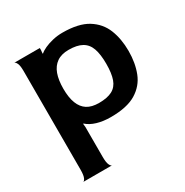

<svg xmlns="http://www.w3.org/2000/svg" viewBox="-162 -609 926 962"><g transform="rotate(-30 301.0 -128.0)"><path d="M45 222Q52 222 58.5 208Q65 194 65 162V-408Q65 -440 58.5 -453.5Q52 -467 45 -468H193V-456L191 -437L193 -436Q204 -446 224.5 -455.5Q245 -465 272.5 -471.5Q300 -478 329 -478Q422 -478 474.5 -445.5Q527 -413 549 -358Q571 -303 571 -233Q571 -164 549.5 -109Q528 -54 475.5 -22Q423 10 329 10Q285 10 250 -0.5Q215 -11 193 -31L191 -30L193 -10V162Q193 194 199.5 208Q206 222 213 222ZM313 -81Q361 -81 389.5 -96Q418 -111 430 -144.5Q442 -178 442 -233Q442 -288 430 -322Q418 -356 389.5 -372Q361 -388 313 -388Q271 -388 244.5 -369.5Q218 -351 205.5 -316.5Q193 -282 193 -232Q193 -181 206 -147.5Q219 -114 245 -97.5Q271 -81 313 -81Z"/></g></svg>

Font: Red Rose SemiBold
Style: Regular
Weight: 600
Designer: Jaikishan Patel
Version: Version 2.000